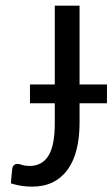

<svg xmlns="http://www.w3.org/2000/svg" viewBox="-20 -662 403 688"><path d="M176.3 -359.4V-641.6H265.1V-359.4H363.3V-292H265.1V-222.2Q265.1 -168.5 254.4 -126Q243.7 -83.5 222.2 -54Q200.7 -24.4 168.9 -8.8Q137.2 6.8 95.7 6.8Q76.7 6.8 58.1 4.2Q39.6 1.5 19 -4.9Q20 -18.6 21.2 -31.7Q22.5 -44.9 23.9 -57.6Q24.9 -64.9 29.5 -69.8Q34.2 -74.7 43.5 -74.7Q49.8 -74.7 59.8 -71Q69.8 -67.4 86.4 -67.4Q130.4 -67.4 153.3 -103.5Q176.3 -139.6 176.3 -220.2V-292H87.4V-359.4Z"/></svg>

Font: Carlito
Style: Regular
Weight: 400
Designer: Lukasz Dziedzic
Foundry: tyPoland Lukasz Dziedzic
Version: Version 1.103; Beta1; all basic design good, some composites